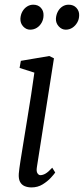

<svg xmlns="http://www.w3.org/2000/svg" viewBox="-20 -808 366 838"><path d="M117.5 10Q100.5 10 87.2 4.2Q74 -1.5 67.2 -14.8Q60.5 -28 62 -50Q63.5 -68.5 69.2 -105Q75 -141.5 82.8 -189.2Q90.5 -237 99.2 -290Q108 -343 116 -395Q124 -447 130 -491L65.5 -511.5L71 -542.5L195 -563.5L215.5 -553.5L141 -78.5Q138 -60 143.5 -51.8Q149 -43.5 156 -43.5Q167 -43.5 179 -50.5Q191 -57.5 208 -76L221 -55Q216 -47.5 201.8 -32Q187.5 -16.5 166 -3.2Q144.5 10 117.5 10ZM111.5 -678.5Q94.5 -678.5 81.5 -692.2Q68.5 -706 69 -726Q70 -744.5 78 -758.2Q86 -772 98.5 -779.8Q111 -787.5 125 -787.5Q146 -787.5 158.2 -774.2Q170.5 -761 170 -741.5Q170 -724 162 -709.5Q154 -695 141 -686.8Q128 -678.5 111.5 -678.5ZM267 -678.5Q249.5 -678.5 236.5 -692.8Q223.5 -707 224 -726Q225 -743.5 232.5 -757.5Q240 -771.5 252.2 -779.5Q264.5 -787.5 279.5 -787.5Q301 -787.5 313.5 -773.8Q326 -760 325.5 -742Q325.5 -724 317.2 -709.8Q309 -695.5 296 -687Q283 -678.5 267 -678.5Z"/></svg>

Font: Merriweather 24pt Light
Style: Italic
Weight: 300
Italic angle: -7.8°
Version: Version 2.101